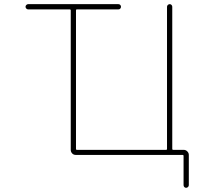

<svg xmlns="http://www.w3.org/2000/svg" viewBox="-20 -773 1040 929"><path d="M868.2 123V-18.6Q868.2 -23.4 863.3 -23.4H346.7Q335.9 -23.4 329.1 -30.8Q322.3 -38.1 322.3 -47.9V-722.7Q322.3 -727.5 317.4 -727.5H116.2Q111.3 -727.5 107.4 -731.4Q103.5 -735.4 103.5 -740.2Q103.5 -745.1 107.4 -749Q111.3 -752.9 116.2 -752.9H552.7Q558.6 -752.9 562 -749Q565.4 -745.1 565.4 -740.2Q565.4 -735.4 562 -731.4Q558.6 -727.5 552.7 -727.5H351.6Q347.7 -727.5 347.7 -722.7V-52.7Q347.7 -47.9 351.6 -47.9H784.2Q788.1 -47.9 788.1 -52.7V-740.2Q788.1 -745.1 792 -749Q795.9 -752.9 801.3 -752.9Q806.6 -752.9 810.1 -749Q813.5 -745.1 813.5 -740.2V-52.7Q813.5 -47.9 818.4 -47.9H869.1Q878.9 -47.9 886.2 -40.5Q893.6 -33.2 893.6 -23.4V123Q893.6 127.9 889.6 131.8Q885.7 135.7 880.4 135.7Q875 135.7 871.6 131.8Q868.2 127.9 868.2 123Z"/></svg>

Font: Rounded Mgen+ 1mn thin
Style: Regular
Weight: 100
Designer: [Source Han Sans]
Ryoko NISHIZUKA  (kana & ideographs); Paul D. Hunt (Latin, Greek & Cyrillic); Wenlong ZHANG  (bopomofo
Version: Version 1.059.20150602